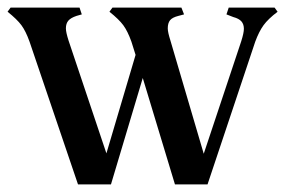

<svg xmlns="http://www.w3.org/2000/svg" viewBox="-27 -487 753 507"><path d="M706 -456Q681 -437 669 -420.5Q657 -404 647 -377L521 0H435L350 -281L266 0H179L51 -377Q41 -405 29.5 -420.5Q18 -436 -7 -456L1 -467H183L189 -449L175 -445Q160 -440 153.5 -432.5Q147 -425 147 -412Q147 -402 154 -380L254 -82L331 -342L320 -377Q310 -405 298.5 -420.5Q287 -436 262 -456L270 -467H452L459 -449L444 -445Q428 -441 422 -433.5Q416 -426 416 -412Q416 -402 423 -380L511 -81L610 -378Q617 -400 617 -411Q617 -423 610.5 -430.5Q604 -438 589 -442L571 -449L577 -467H698Z"/></svg>

Font: Katibeh
Style: Regular
Weight: 400
Designer: Arabic design by Kourosh Beigpour, Latin design by Eduardo Tunni, engineering by Lasse Fister
Version: Version 1.000